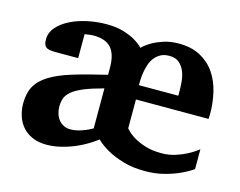

<svg xmlns="http://www.w3.org/2000/svg" viewBox="-77 -617 925 740"><g transform="rotate(15 385.5 -246.5)"><path d="M602.1 -327.1Q602.1 -342.3 600.3 -362.5Q598.6 -382.8 591.3 -401.4Q584 -419.9 569.6 -432.9Q555.2 -445.8 529.8 -445.8Q508.8 -445.8 494.4 -437.7Q480 -429.7 470.5 -417Q460.9 -404.3 455.8 -388.4Q450.7 -372.6 448.2 -356.9Q445.8 -341.3 445.3 -327.9Q444.8 -314.5 444.8 -306.2H602.1ZM319.8 -259.8Q272 -247.1 242.4 -234.9Q212.9 -222.7 196.8 -209.2Q180.7 -195.8 175.3 -180.9Q169.9 -166 169.9 -147.9Q169.9 -132.8 174.1 -119.4Q178.2 -106 186.3 -95.7Q194.3 -85.4 206.3 -79.3Q218.3 -73.2 233.9 -73.2Q248.5 -73.2 263.7 -77.1Q278.8 -81.1 291.5 -86.4Q306.2 -92.3 319.8 -100.1ZM738.8 -270Q738.8 -267.6 738.5 -263.9Q738.3 -260.3 738.3 -257.3Q737.8 -253.4 737.8 -250H448.2V-134.8Q462.4 -117.7 483.4 -105Q501.5 -93.8 529.3 -84.5Q557.1 -75.2 596.2 -75.2Q625.5 -75.2 651.4 -83.5Q677.2 -91.8 696.3 -102.1Q718.8 -113.8 737.8 -128.9V-49.8Q714.8 -33.7 686 -21Q661.1 -9.8 627.2 -1Q593.3 7.8 551.8 7.8Q502.9 7.8 465.8 -3.4Q428.7 -14.6 403.8 -28.3Q374 -44.4 353 -64.9Q326.2 -44.4 294.9 -28.3Q281.7 -21.5 266.1 -15.1Q250.5 -8.8 233.2 -3.7Q215.8 1.5 197.5 4.6Q179.2 7.8 160.2 7.8Q126.5 7.8 102.1 -3.2Q77.6 -14.2 62.3 -32.5Q46.9 -50.8 39.6 -74.5Q32.2 -98.1 32.2 -123Q32.2 -164.1 47.6 -191.9Q63 -219.7 96.9 -240.7Q130.9 -261.7 185.8 -278.6Q240.7 -295.4 319.8 -314V-341.8Q319.8 -395.5 297.6 -420.7Q275.4 -445.8 227.1 -445.8Q222.2 -445.8 216.3 -445.3Q210.4 -444.8 205.1 -443.8Q198.7 -442.9 191.9 -441.9V-346.2H102.1Q87.4 -346.2 77.9 -347.9Q68.4 -349.6 63 -354Q57.6 -358.4 55.4 -365.7Q53.2 -373 53.2 -383.8Q53.2 -411.6 72.3 -433.3Q91.3 -455.1 121.8 -470.2Q152.3 -485.4 189.9 -493.2Q227.5 -501 264.2 -501Q303.7 -501 331.8 -492.4Q359.9 -483.9 377.9 -473.6Q398.9 -461.4 413.1 -446.8Q428.2 -461.4 449.2 -473.6Q467.3 -483.9 493.2 -492.4Q519 -501 553.2 -501Q604 -501 639.4 -481.7Q674.8 -462.4 696.8 -430.4Q718.8 -398.4 728.8 -356.7Q738.8 -314.9 738.8 -270Z"/></g></svg>

Font: Charis SIL
Style: Bold
Weight: 700
Foundry: SIL International
Version: Version 4.112